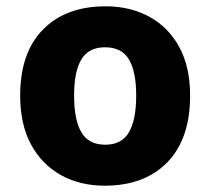

<svg xmlns="http://www.w3.org/2000/svg" viewBox="-20 -579 667 609"><path d="M583 -276Q583 -138 510.5 -64Q438 10 312 10Q234 10 173.5 -23.5Q113 -57 78.5 -120.5Q44 -184 44 -276Q44 -412 116.5 -485.5Q189 -559 315 -559Q393 -559 453.5 -526Q514 -493 548.5 -430Q583 -367 583 -276ZM215 -276Q215 -199 238 -159.5Q261 -120 314 -120Q366 -120 389 -159.5Q412 -199 412 -276Q412 -352 389 -390.5Q366 -429 313 -429Q261 -429 238 -390.5Q215 -352 215 -276Z"/></svg>

Font: Noto Sans Kannada ExtraBold
Style: Regular
Weight: 800
Designer: Jelle Bosma - Monotype Design Team
Foundry: Monotype Imaging Inc.
Version: Version 2.005; ttfautohint (v1.8.4.7-5d5b)